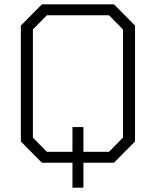

<svg xmlns="http://www.w3.org/2000/svg" viewBox="-20 -757 725 893"><path d="M317 116V0H175L77 -99V-638L175 -737H510L608 -638V-99L510 0H368V116ZM198 -51H317V-166H368V-51H487L552 -117V-620L487 -686H198L133 -620V-117Z"/></svg>

Font: Tomorrow Light
Style: Regular
Weight: 300
Designer: Tony de Marco, Monica Rizzolli
Foundry: Just in Type
Version: Version 2.002